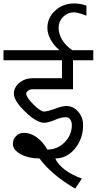

<svg xmlns="http://www.w3.org/2000/svg" viewBox="-33 -943 563 1119"><path d="M405.3 156.2Q335.9 116.2 283.2 71.3Q230.5 26.4 197.3 -19.5Q132.8 -19.5 87.4 -44.4Q42 -69.3 42 -104.5Q42 -130.9 60.5 -149.9Q79.1 -168.9 106.4 -168.9Q144.5 -168.9 180.7 -143.1Q216.8 -117.2 243.2 -71.3Q301.8 -71.3 343.8 -113.8Q385.7 -156.2 385.7 -214.8Q385.7 -232.4 376.5 -246.1Q367.2 -259.8 353.5 -259.8Q337.9 -259.8 323.7 -256.8Q309.6 -253.9 294.9 -247.1Q274.4 -238.3 256.3 -232.9Q238.3 -227.5 223.6 -227.5Q180.7 -227.5 114.3 -291.5Q47.9 -355.5 47.9 -396.5Q47.9 -434.6 80.6 -460.9Q113.3 -487.3 158.2 -487.3H328.1V-591.8H-12.7V-650.4H313.5Q279.3 -679.7 261.2 -713.9Q243.2 -748 243.2 -780.3Q243.2 -839.8 288.6 -881.3Q334 -922.9 399.4 -922.9Q417 -922.9 434.6 -919.9Q452.1 -917 470.7 -910.2V-851.6Q443.4 -862.3 425.8 -866.7Q408.2 -871.1 399.4 -871.1Q361.3 -871.1 335 -844.7Q308.6 -818.4 308.6 -780.3Q308.6 -744.1 330.1 -709.5Q351.6 -674.8 388.7 -650.4H510.7V-591.8H392.6V-422.9H158.2Q142.6 -422.9 131.3 -415Q120.1 -407.2 120.1 -396.5Q120.1 -376 161.6 -334.5Q203.1 -293 223.6 -293Q234.4 -293 250.5 -297.4Q266.6 -301.8 289.1 -309.6Q308.6 -317.4 325.2 -321.3Q341.8 -325.2 353.5 -325.2Q393.6 -325.2 422.4 -292.5Q451.2 -259.8 451.2 -214.8Q451.2 -133.8 403.8 -76.7Q356.4 -19.5 289.1 -19.5Q304.7 15.6 345.2 46.4Q385.7 77.1 444.3 97.7Z"/></svg>

Font: Lohit Devanagari
Style: Regular
Weight: 400
Version: 2.95.4